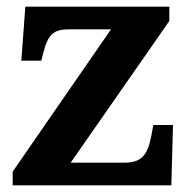

<svg xmlns="http://www.w3.org/2000/svg" viewBox="-20 -556 569 576"><path d="M18 0H494L499 -181H440L434 -149C423 -91 405 -68 353 -68H192L488 -493V-536H56L44 -374H104L110 -398C124 -452 140 -468 187 -468H313L18 -41Z"/></svg>

Font: Noto Serif Lao
Style: Bold
Weight: 700
Designer: Monotype Design Team
Foundry: Monotype Imaging Inc.
Version: Version 2.003